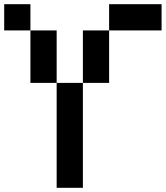

<svg xmlns="http://www.w3.org/2000/svg" viewBox="-20 -895 790 915"><path d="M0 -750V-875H125V-750ZM125 -500V-750H250V-500ZM250 0V-500H375V0ZM375 -500V-750H500V-500ZM500 -750V-875H750V-750Z"/></svg>

Font: Galmuri7 Regular
Style: Regular
Weight: 400
Designer: Lee Minseo (quiple)
Version: Version 2.399;hotconv 1.1.1;makeotfexe 2.6.0 DEVELOPMENT